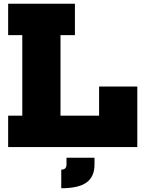

<svg xmlns="http://www.w3.org/2000/svg" viewBox="-20 -785 766 1025"><path d="M23.5 -597.5V-765H380V-597.5H303V-167.5H580.5V0H23.5V-167.5H99V-597.5ZM713 -323V0H509V-323ZM335 57H484.5V93Q484.5 158.5 441.8 189.2Q399 220 307 220V120.5Q321 120.5 328 113.8Q335 107 335 93Z"/></svg>

Font: Hepta Slab ExtraLight ExtraBold
Style: Regular
Weight: 800
Version: Version 1.102